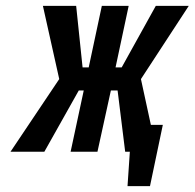

<svg xmlns="http://www.w3.org/2000/svg" viewBox="-20 -520 667 658"><path d="M433 -92 414 0H425L417 118H494L538 -92ZM627 -500H514L397 -289H376L421 -500H329L284 -289H263L241 -500H127L183 -249L16 0H132L250 -210H267L222 0H314L360 -210H383L409 0H517L463 -249Z"/></svg>

Font: Advent Pro SemiBold
Style: Italic
Weight: 600
Italic angle: -12°
Version: Version 3.000